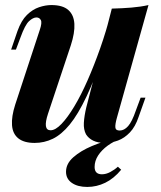

<svg xmlns="http://www.w3.org/2000/svg" viewBox="-20 -551 637 759"><path d="M393 -351Q356 -241 322 -169.5Q288 -98 255.5 -58.5Q223 -19 189 -2.5Q155 14 117 14Q75 14 52.5 -4Q30 -22 27.5 -56Q25 -90 40 -137L137 -432Q147 -461 141.5 -471.5Q136 -482 124 -482Q111 -482 95 -467.5Q79 -453 61 -403L43 -355H24L49 -428Q64 -470 86.5 -492Q109 -514 134.5 -522.5Q160 -531 183 -531Q228 -531 250 -511.5Q272 -492 274 -456.5Q276 -421 260 -372L170 -102Q148 -36 180 -36Q199 -36 223 -61Q247 -86 273.5 -130Q300 -174 326 -233Q352 -292 376 -360Q400 -428 418 -499ZM442 -85Q435 -60 436 -47.5Q437 -35 453 -35Q471 -35 486.5 -52.5Q502 -70 517 -114L536 -165H555L528 -89Q515 -50 493.5 -27.5Q472 -5 446.5 4.5Q421 14 394 14Q367 14 348.5 5Q330 -4 320 -20Q310 -39 311.5 -65.5Q313 -92 321 -126L422 -517Q463 -518 499.5 -521Q536 -524 567 -531ZM459 -3Q430 7 406 24.5Q382 42 368 63.5Q354 85 354 109Q354 138 383 138Q399 138 416 129Q433 120 446 108L459 120Q430 155 396 171.5Q362 188 325 188Q287 188 264 172Q241 156 241 128Q241 96 270 70.5Q299 45 343 26.5Q387 8 433 -3Z"/></svg>

Font: Playfair Display
Style: Bold Italic
Weight: 700
Italic angle: -14°
Designer: Claus Eggers Sørensen
Foundry: Claus Eggers Sørensen
Version: Version 1.203